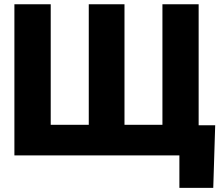

<svg xmlns="http://www.w3.org/2000/svg" viewBox="-20 -748 1058 924"><path d="M49.3 -727.5H224.1V-147.5H407.2V-727.5H579.1V-147.5H761.7V-727.5H936V0H49.3ZM843.3 156.2V0H798.8V-145H1015.6L1006.3 156.2Z"/></svg>

Font: Inter 28pt ExtraBold
Style: Regular
Weight: 800
Designer: Rasmus Andersson
Foundry: rsms
Version: Version 4.001;git-66647c0bb